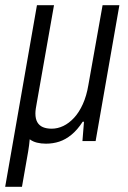

<svg xmlns="http://www.w3.org/2000/svg" viewBox="-38 -546 495 743"><path d="M-18 177 105 -526H171L104 -146Q102 -136 100.5 -125.5Q99 -115 99 -107Q99 -86 106.5 -73Q114 -60 128 -54Q142 -48 162 -48Q185 -48 207 -58.5Q229 -69 248.5 -90Q268 -111 282.5 -143Q297 -175 304 -217L359 -526H424L332 0H281L287 -75H282Q262 -44 239 -25Q216 -6 191.5 2Q167 10 140 10Q121 10 105 6Q89 2 77 -7Q76 5 74.5 16.5Q73 28 71 40L47 177Z"/></svg>

Font: Archivo Condensed Light
Style: Italic
Weight: 300
Width: 3
Italic angle: -10°
Designer: Hector Gatti
Foundry: Omnibus-Type
Version: Version 2.001